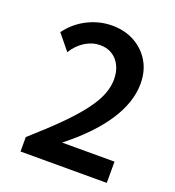

<svg xmlns="http://www.w3.org/2000/svg" viewBox="-135 -853 871 958"><g transform="rotate(20 300.0 -373.5)"><path d="M540 0H82V-76.7Q169.9 -154.3 230.2 -214.8Q290.5 -275.4 327.4 -324.5Q364.3 -373.5 380.9 -415.5Q397.5 -457.5 397.5 -497.1Q397.5 -538.6 382.1 -569.6Q366.7 -600.6 339.4 -617.7Q312 -634.8 275.9 -634.8Q233.9 -634.8 195.6 -611.1Q157.2 -587.4 131.8 -545.4L64.9 -627.4Q106 -684.1 168.2 -715.6Q230.5 -747.1 299.3 -747.1Q364.3 -747.1 416.3 -719Q468.3 -690.9 498.8 -640.6Q529.3 -590.3 529.3 -522Q529.3 -471.7 511.7 -420.4Q494.1 -369.1 459.7 -317.4Q425.3 -265.6 375.5 -214.4Q325.7 -163.1 261.7 -112.8H540Z"/></g></svg>

Font: Kumbh Sans SemiBold
Style: Regular
Weight: 600
Version: Version 1.005